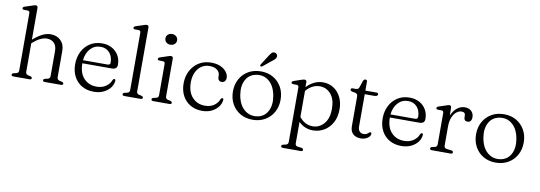

<svg xmlns="http://www.w3.org/2000/svg" viewBox="-67 -1200 5339 1900"><g transform="rotate(10 2602.0 -249.5)"><path d="M187.5 -709V-390.5Q238.5 -435 280.8 -455.2Q323 -475.5 363 -475.5Q425 -475.5 464 -437Q503 -398.5 503 -333V-69Q503 -43 528.5 -37L551 -32Q569 -26.5 569 -15.5Q569 0 549 0H386Q366 0 366 -15.5Q366 -26.5 383 -31.5L408 -37Q432.5 -42.5 432.5 -69V-318Q432.5 -372 405 -399.5Q377.5 -427 332.5 -427Q304 -427 270 -411.5Q236 -396 196.5 -362L187.5 -354V-67.5Q187.5 -42.5 211.5 -37L235 -31.5Q252.5 -26.5 252.5 -15.5Q252.5 0 232.5 0H70Q50 0 50 -15.5Q50 -27 68 -32L93 -37.5Q117 -43 117 -67.5V-643Q117 -665.5 98.5 -667L58.5 -667.5Q42 -669.5 42 -681.5Q42 -693 60.5 -699.5L129.5 -722Q141.5 -726 150.5 -729Q159.5 -732 166 -732Q187.5 -732 187.5 -709Z M1069 -293.5Q1069 -247 1016 -247H719.5Q720 -149 769.5 -96.2Q819 -43.5 897 -43.5Q953.5 -43.5 992 -70.8Q1030.5 -98 1043 -135.5Q1050.5 -149 1059 -149Q1071.5 -148.5 1071 -132.5Q1068 -94 1042.8 -61.2Q1017.5 -28.5 975.2 -8.8Q933 11 879.5 11Q809.5 11 758.2 -19Q707 -49 679 -102.5Q651 -156 651 -226.5Q651 -297 679.5 -353.2Q708 -409.5 759.5 -442.2Q811 -475 880 -475Q935.5 -475 978 -452Q1020.5 -429 1044.8 -388Q1069 -347 1069 -293.5ZM871 -439Q809.5 -439 768.8 -394.8Q728 -350.5 720.5 -278H967Q994.5 -278 994.5 -301.5Q994.5 -362.5 960.8 -400.8Q927 -439 871 -439Z M1302.5 -709V-67.5Q1302.5 -43 1326.5 -37.5L1350.5 -32.5Q1369 -27 1369 -15.5Q1369 0 1348 0H1185Q1165 0 1165 -15.5Q1165 -27 1183 -32L1208 -37.5Q1232 -43 1232 -67.5V-643Q1232 -665.5 1213.5 -667L1173.5 -667.5Q1157 -669.5 1157 -681.5Q1157 -693 1175.5 -699.5L1244.5 -722Q1256.5 -726.5 1265.5 -729.2Q1274.5 -732 1281 -732Q1302.5 -732 1302.5 -709Z M1544.5 -579Q1519.5 -579 1503 -594.2Q1486.5 -609.5 1486.5 -633Q1486.5 -656 1503 -671.2Q1519.5 -686.5 1544.5 -686.5Q1570.5 -686.5 1587.2 -671.2Q1604 -656 1604 -633Q1604 -609.5 1587.2 -594.2Q1570.5 -579 1544.5 -579ZM1593 -447.5V-67.5Q1593 -43 1617 -37.5L1641 -32.5Q1659.5 -27 1659.5 -15.5Q1659.5 0 1638.5 0H1475.5Q1455.5 0 1455.5 -15.5Q1455.5 -27 1473.5 -32L1498.5 -37.5Q1522.5 -43 1522.5 -67.5V-381.5Q1522.5 -403.5 1504 -405L1464 -406Q1447.5 -408 1447.5 -419.5Q1447.5 -431.5 1466 -437.5L1535 -460.5Q1547 -464.5 1556 -467.2Q1565 -470 1571.5 -470Q1593 -470 1593 -447.5Z M2151.5 -350.5Q2151.5 -331 2140 -317.8Q2128.5 -304.5 2110 -304.5Q2091 -304.5 2080.5 -315.8Q2070 -327 2070 -345.5V-359.5Q2070 -394.5 2042 -416.8Q2014 -439 1964 -439Q1918.5 -439 1883.8 -415Q1849 -391 1829.2 -348.2Q1809.5 -305.5 1809.5 -249Q1809.5 -151 1859.5 -97.5Q1909.5 -44 1986.5 -44Q2042 -44 2078.8 -70.8Q2115.5 -97.5 2128 -135Q2136 -148 2144.5 -148Q2156.5 -148 2156 -132Q2153 -93.5 2128 -61Q2103 -28.5 2061.8 -8.8Q2020.5 11 1968 11Q1899.5 11 1848.5 -18.8Q1797.5 -48.5 1769.2 -102Q1741 -155.5 1741 -226Q1741 -296 1770.5 -352.5Q1800 -409 1852.8 -442Q1905.5 -475 1976.5 -475Q2030.5 -475 2069.8 -457.2Q2109 -439.5 2130.2 -411.2Q2151.5 -383 2151.5 -350.5Z M2476 -475Q2546 -475 2599.8 -443.8Q2653.5 -412.5 2684 -357.8Q2714.5 -303 2714.5 -232Q2714.5 -161.5 2684 -106.8Q2653.5 -52 2599.2 -20.5Q2545 11 2474 11Q2404 11 2350.2 -20.2Q2296.5 -51.5 2266 -106.5Q2235.5 -161.5 2235.5 -233Q2235.5 -303 2266 -357.8Q2296.5 -412.5 2350.8 -443.8Q2405 -475 2476 -475ZM2514 -30Q2585 -41 2618.5 -103Q2652 -165 2636.5 -256.5Q2620 -351.5 2565.5 -398.8Q2511 -446 2437.5 -434Q2365.5 -423 2331.8 -361.2Q2298 -299.5 2313.5 -208Q2330 -112.5 2385.5 -65.5Q2441 -18.5 2514 -30ZM2519.5 -635.5Q2533.5 -658.5 2546 -671.5Q2558.5 -684.5 2576.5 -681.5Q2591.5 -679.5 2599.2 -668.5Q2607 -657.5 2605 -644.5Q2602.5 -630.5 2592 -619.2Q2581.5 -608 2565 -596.5L2478 -525.5Q2467 -519 2460 -525.5Q2455.5 -529 2456.8 -534Q2458 -539 2461 -544Z M2935 -447.5V-397.5Q2969 -434.5 3011.2 -454.8Q3053.5 -475 3099.5 -475Q3159.5 -475 3206 -444.8Q3252.5 -414.5 3279 -361.5Q3305.5 -308.5 3305.5 -240Q3305.5 -162.5 3275 -106.2Q3244.5 -50 3193.2 -19.5Q3142 11 3079.5 11Q3038 11 3001.5 -4.8Q2965 -20.5 2937 -49V165.5Q2937 191.5 2961 195.5L3000.5 200.5Q3019 205 3019 217.5Q3019 233 2998.5 233H2819.5Q2799.5 233 2799.5 217.5Q2799.5 206 2817.5 201L2842.5 195.5Q2866.5 190 2866.5 165.5V-381.5Q2866.5 -403.5 2848 -405L2808 -406Q2791.5 -408 2791.5 -419.5Q2791.5 -431 2810 -437.5L2877 -460.5Q2888.5 -464.5 2897.5 -467.2Q2906.5 -470 2913.5 -470Q2935 -470 2935 -447.5ZM3074.5 -431Q3035 -431 3000.2 -412.5Q2965.5 -394 2937 -360V-98.5Q2992 -28.5 3071.5 -28.5Q3138 -28.5 3184.2 -81.2Q3230.5 -134 3230.5 -232.5Q3230.5 -327 3186.2 -379Q3142 -431 3074.5 -431Z M3428 -429 3398.5 -434.5Q3379 -439 3379 -452Q3379 -467 3397.5 -467H3425.5Q3440 -467 3448.8 -471.8Q3457.5 -476.5 3462 -489.5L3483.5 -554.5Q3492 -575 3507.5 -575Q3525 -575 3525 -556V-467H3635.5Q3655.5 -467 3655.5 -452Q3655.5 -431 3618.5 -431H3525V-107.5Q3525 -75.5 3540 -58.2Q3555 -41 3580.5 -41Q3602 -41 3613.2 -48Q3624.5 -55 3631.2 -62Q3638 -69 3645.5 -69Q3660 -69 3657 -52Q3656 -31 3628 -12Q3600 7 3560 7Q3512.5 7 3483.5 -19.2Q3454.5 -45.5 3454.5 -97.5V-396Q3454.5 -423.5 3428 -429Z M4159 -293.5Q4159 -247 4106 -247H3809.5Q3810 -149 3859.5 -96.2Q3909 -43.5 3987 -43.5Q4043.5 -43.5 4082 -70.8Q4120.5 -98 4133 -135.5Q4140.5 -149 4149 -149Q4161.5 -148.5 4161 -132.5Q4158 -94 4132.8 -61.2Q4107.5 -28.5 4065.2 -8.8Q4023 11 3969.5 11Q3899.5 11 3848.2 -19Q3797 -49 3769 -102.5Q3741 -156 3741 -226.5Q3741 -297 3769.5 -353.2Q3798 -409.5 3849.5 -442.2Q3901 -475 3970 -475Q4025.5 -475 4068 -452Q4110.5 -429 4134.8 -388Q4159 -347 4159 -293.5ZM3961 -439Q3899.5 -439 3858.8 -394.8Q3818 -350.5 3810.5 -278H4057Q4084.5 -278 4084.5 -301.5Q4084.5 -362.5 4050.8 -400.8Q4017 -439 3961 -439Z M4389 -447 4391 -368Q4411 -419.5 4447 -447.5Q4483 -475.5 4523.5 -475.5Q4565.5 -475.5 4590 -452Q4614.5 -428.5 4614.5 -390.5Q4614.5 -366.5 4603.5 -353Q4592.5 -339.5 4574.5 -339.5Q4537 -339.5 4537 -379V-394Q4537 -428.5 4499.5 -428.5Q4473.5 -428.5 4448.8 -409.2Q4424 -390 4408 -352Q4392 -314 4392 -258V-67.5Q4392 -41 4419 -38L4464 -32.5Q4484 -30 4484 -15.5Q4484 0 4463.5 0H4275Q4255 0 4255 -15.5Q4255 -27 4273 -32L4298 -37.5Q4322 -43 4322 -67.5V-381Q4322 -403.5 4303.5 -405L4263.5 -405.5Q4247 -407.5 4247 -419.5Q4247 -431 4265.5 -437.5L4334 -460Q4346.5 -464.5 4355.2 -467.2Q4364 -470 4369.5 -470Q4388 -470 4389 -447Z M4919 -475Q4989 -475 5042.8 -443.8Q5096.5 -412.5 5127 -357.8Q5157.5 -303 5157.5 -232Q5157.5 -161.5 5127 -106.8Q5096.5 -52 5042.2 -20.5Q4988 11 4917 11Q4847 11 4793.2 -20.2Q4739.5 -51.5 4709 -106.5Q4678.5 -161.5 4678.5 -233Q4678.5 -303 4709 -357.8Q4739.5 -412.5 4793.8 -443.8Q4848 -475 4919 -475ZM4957 -30Q5028 -41 5061.5 -103Q5095 -165 5079.5 -256.5Q5063 -351.5 5008.5 -398.8Q4954 -446 4880.5 -434Q4808.5 -423 4774.8 -361.2Q4741 -299.5 4756.5 -208Q4773 -112.5 4828.5 -65.5Q4884 -18.5 4957 -30Z"/></g></svg>

Font: Fraunces 9pt S050 Light
Style: Regular
Weight: 300
Version: Version 1.000; ttfautohint (v1.8.3)